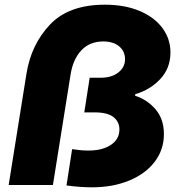

<svg xmlns="http://www.w3.org/2000/svg" viewBox="-20 -790 765 820"><path d="M93 -475 17 0H206L281 -469Q291 -536 327 -574.5Q363 -613 421 -613Q464 -613 489 -592Q514 -571 514 -537Q514 -503 485.5 -480.5Q457 -458 410 -458H363L340 -310H385Q439 -310 464.5 -290Q490 -270 490 -237Q490 -196 454 -171.5Q418 -147 357 -147Q326 -147 288 -153L264 2Q322 10 373 10Q462 10 532 -19Q602 -48 641 -99.5Q680 -151 680 -217Q680 -282 644 -323.5Q608 -365 557 -381L558 -388Q621 -406 664.5 -452.5Q708 -499 708 -566Q708 -624 673.5 -670.5Q639 -717 575.5 -743.5Q512 -770 428 -770Q274 -770 193.5 -685Q113 -600 93 -475Z"/></svg>

Font: Be Vietnam Black
Style: Italic
Weight: 900
Italic angle: -9°
Designer: Lam Bao; Tony Le; Vietanh Nguyen
Foundry: Yellow Type Foundry
Version: Version 5.000